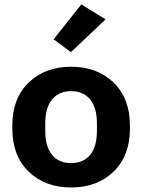

<svg xmlns="http://www.w3.org/2000/svg" viewBox="-20 -831 642 866"><path d="M35.6 -250V-265.6Q35.6 -387.2 109.3 -458.6Q182.9 -530 300.8 -530Q418.7 -530 492.3 -458.6Q565.9 -387.2 565.9 -265.6V-250Q565.9 -128.4 492.3 -56.9Q418.7 14.6 300.8 14.6Q182.9 14.6 109.3 -56.9Q35.6 -128.4 35.6 -250ZM184.1 -273.7V-241.9Q184.1 -169.9 214.5 -132.7Q244.9 -95.5 300.8 -95.5Q356.7 -95.5 387 -132.7Q417.2 -169.9 417.2 -241.9V-273.7Q417.2 -345.5 386.4 -382.7Q355.5 -419.9 300.8 -419.9Q245.8 -419.9 215 -382.7Q184.1 -345.5 184.1 -273.7ZM221.9 -653.8 346.7 -811.3 456.1 -743.7 300 -595.7Z"/></svg>

Font: RobotoFlex
Style: Regular
Weight: 400
Designer: Berlow after Robertson
Foundry: Google
Version: Version 2.136